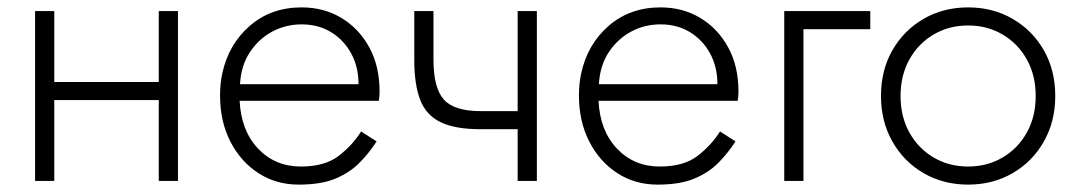

<svg xmlns="http://www.w3.org/2000/svg" viewBox="-20 -490 2913 520"><path d="M75 -460H127V-268H410V-460H462V0H410V-219H127V0H75Z M1000 -107Q980 -76 954 -49.5Q928 -23 889 -6.5Q850 10 789 10Q728 10 680 -21Q632 -52 604 -106.5Q576 -161 576 -231Q576 -264 582 -291Q599 -370 656.5 -420Q714 -470 797 -470Q857 -470 904.5 -441.5Q952 -413 980 -362Q1008 -311 1008 -242Q1008 -228 1006 -217H629Q633 -136 679 -87.5Q725 -39 795 -39Q860 -39 897.5 -68Q935 -97 958 -134ZM797 -424Q754 -424 717.5 -404.5Q681 -385 657 -349Q633 -313 630 -262H951Q951 -309 931 -345.5Q911 -382 876.5 -403Q842 -424 797 -424Z M1154 -460V-328Q1154 -252 1182 -220.5Q1210 -189 1282 -189H1382V-460H1434V0H1382V-140H1282Q1213 -140 1173.5 -159Q1134 -178 1118 -219.5Q1102 -261 1102 -328V-460Z M1972 -107Q1952 -76 1926 -49.5Q1900 -23 1861 -6.5Q1822 10 1761 10Q1700 10 1652 -21Q1604 -52 1576 -106.5Q1548 -161 1548 -231Q1548 -264 1554 -291Q1571 -370 1628.5 -420Q1686 -470 1769 -470Q1829 -470 1876.5 -441.5Q1924 -413 1952 -362Q1980 -311 1980 -242Q1980 -228 1978 -217H1601Q1605 -136 1651 -87.5Q1697 -39 1767 -39Q1832 -39 1869.5 -68Q1907 -97 1930 -134ZM1769 -424Q1726 -424 1689.5 -404.5Q1653 -385 1629 -349Q1605 -313 1602 -262H1923Q1923 -309 1903 -345.5Q1883 -382 1848.5 -403Q1814 -424 1769 -424Z M2104 -460H2337V-411H2156V0H2104Z M2366 -230Q2366 -300 2397 -354Q2428 -408 2481.5 -439Q2535 -470 2602 -470Q2669 -470 2722.5 -439Q2776 -408 2807 -354Q2838 -300 2838 -230Q2838 -161 2807 -106.5Q2776 -52 2722.5 -21Q2669 10 2602 10Q2535 10 2481.5 -21Q2428 -52 2397 -106.5Q2366 -161 2366 -230ZM2419 -230Q2419 -174 2443 -131Q2467 -88 2508.5 -63.5Q2550 -39 2602 -39Q2654 -39 2695.5 -63.5Q2737 -88 2761 -131Q2785 -174 2785 -230Q2785 -286 2761 -329Q2737 -372 2695.5 -396.5Q2654 -421 2602 -421Q2550 -421 2508.5 -396.5Q2467 -372 2443 -329Q2419 -286 2419 -230Z"/></svg>

Font: Jost* Light
Style: Regular
Weight: 300
Version: Version 3.7